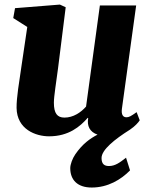

<svg xmlns="http://www.w3.org/2000/svg" viewBox="-20 -588 663 842"><path d="M52.7 -114.7C54.2 -20.5 136.7 9.8 195.3 9.8C281.2 9.8 331.5 -33.2 364.7 -71.3L366.7 -69.8C360.8 -35.6 373.5 -9.3 407.7 2.4C376 19 342.3 42 310.1 88.9C297.4 107.4 288.1 133.3 288.1 149.4C288.1 200.7 319.3 234.4 382.3 234.4C453.1 234.4 510.7 199.7 550.3 159.2L532.7 103.5C505.4 125 484.9 140.1 458 140.1C439 140.1 425.3 132.8 425.3 105C425.3 68.8 482.9 22.9 549.3 -19L489.3 -28.8L459 -22C442.9 -13.7 425.8 -6.3 407.7 2.4C420.9 7.3 436.5 9.8 456.1 9.8C533.7 9.8 583 -44.4 592.8 -60.5L579.1 -96.2C553.2 -77.6 545.4 -73.7 534.2 -73.7C519.5 -73.7 511.2 -85.4 514.6 -110.8L577.1 -564H418L357.4 -120.6C334.5 -94.7 301.3 -72.3 262.7 -72.3C231 -72.3 216.3 -90.8 216.3 -137.7C216.3 -166 227.1 -230.5 234.4 -287.6L268.1 -556.2L242.7 -567.9L45.9 -552.2L38.1 -508.8L99.6 -469.7L73.2 -291.5C64.5 -231 52.2 -160.6 52.7 -114.7Z"/></svg>

Font: Merriweather
Style: Heavy Italic
Weight: 900
Italic angle: -7.5°
Designer: Eben Sorkin
Foundry: Eben Sorkin
Version: Version 1.001